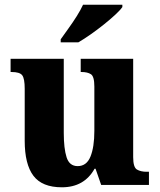

<svg xmlns="http://www.w3.org/2000/svg" viewBox="-20 -786 678 816"><path d="M243 10Q159 10 122 -39Q85 -88 85 -188V-409Q85 -452 74.5 -466Q64 -480 29 -480H25V-536H251V-222Q251 -155 263 -117.5Q275 -80 310 -80Q348 -80 364.5 -120.5Q381 -161 381 -230V-418Q381 -461 366.5 -470.5Q352 -480 326 -480H323V-536H546V-118Q546 -75 562 -65.5Q578 -56 603 -56H613V0H410L386 -69H382Q338 10 243 10ZM238 -619Q252 -639 270.5 -664.5Q289 -690 306 -717Q323 -744 333 -766H500V-756Q491 -743 470 -723.5Q449 -704 421.5 -682Q394 -660 365.5 -640Q337 -620 313 -606H238Z"/></svg>

Font: Noto Serif SemiCondensed ExtraBold
Style: Regular
Weight: 800
Width: 4
Designer: Monotype Design Team
Foundry: Monotype Imaging Inc.
Version: Version 2.015